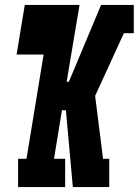

<svg xmlns="http://www.w3.org/2000/svg" viewBox="-20 -755 560 775"><path d="M53 0V-114H87L156 -535H47L80 -735H301L249 -425H258L388 -735H520V-621H480L364 -368L396 -114H421V0H274L246 -310H230L198 -114H243V0Z"/></svg>

Font: Iosevka Curly Slab HvObl
Style: Regular
Weight: 900
Italic angle: -9°
Monospace: yes
Designer: Belleve Invis
Foundry: Belleve Invis
Version: Version 11.1.0; ttfautohint (v1.8.3)